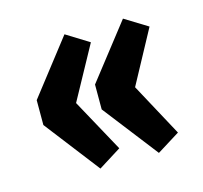

<svg xmlns="http://www.w3.org/2000/svg" viewBox="-67 -468 559 528"><g transform="rotate(-15 213.0 -204.0)"><path d="M157.7 -12.2 37.1 -168.5V-239.3L157.7 -394.5L222.2 -354.5L139.6 -203.6L222.2 -52.7ZM324.2 -12.2 203.1 -168.5V-239.3L324.2 -394.5L389.2 -354.5L307.6 -203.6L389.2 -52.7Z"/></g></svg>

Font: Amiri Typewriter
Style: Bold
Weight: 700
Monospace: yes
Designer: Khaled Hosny
Version: Version 1.1